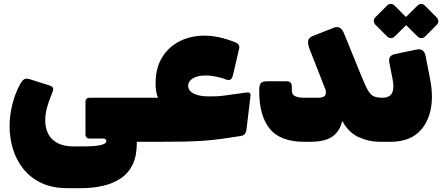

<svg xmlns="http://www.w3.org/2000/svg" viewBox="-20 -730 2308 1002"><path d="M332 252Q252 252 195 224.5Q138 197 101.5 151Q65 105 47.5 47.5Q30 -10 30 -71Q30 -127 44 -183.5Q58 -240 84 -289Q96 -311 106.5 -316.5Q117 -322 134 -317L232 -286Q257 -279 257.5 -267.5Q258 -256 249 -236Q233 -199 224.5 -165.5Q216 -132 216 -102Q216 -62 232 -31Q248 0 281 17Q314 34 363 34H413Q477 34 506 27Q535 20 535 7Q535 0 530.5 -3.5Q526 -7 516 -7H449Q426 -7 426 -30V-197Q426 -220 449 -220H739Q754 -220 754 -205V-20Q754 10 724 10H674L652 -49Q679 -33 686.5 -20Q694 -7 694 17Q694 83 672.5 128Q651 173 611.5 200Q572 227 518.5 239.5Q465 252 402 252Z M724 10Q717 10 713 6Q709 2 709 -5V-190Q709 -204 717 -212Q725 -220 739 -220H871L849 -159Q835 -174 822 -190Q809 -206 800.5 -231Q792 -256 792 -295Q792 -374 825.5 -429.5Q859 -485 917 -514.5Q975 -544 1047 -544Q1085 -544 1125.5 -535Q1166 -526 1208 -509Q1219 -505 1225 -496.5Q1231 -488 1228 -476L1197 -343Q1192 -321 1184 -315.5Q1176 -310 1159 -315Q1142 -323 1111 -329.5Q1080 -336 1052 -336Q1011 -336 986.5 -321Q962 -306 962 -282Q962 -265 975 -252.5Q988 -240 1012.5 -233.5Q1037 -227 1070 -227Q1085 -227 1107.5 -227.5Q1130 -228 1156 -232L1264 -247Q1276 -249 1282.5 -245Q1289 -241 1287 -227L1267 -59Q1265 -43 1259.5 -33Q1254 -23 1235 -20L1134 -5Q1090 1 1042 4.5Q994 8 939 9Q884 10 816 10Z M1568 10Q1442 10 1387.5 -58.5Q1333 -127 1333 -249V-267Q1334 -288 1342 -297Q1350 -306 1378 -306H1474Q1488 -306 1495.5 -300Q1503 -294 1503 -277V-259Q1503 -235 1521.5 -227.5Q1540 -220 1562 -220H1643Q1660 -220 1670.5 -226.5Q1681 -233 1681 -247Q1681 -255 1679 -261.5Q1677 -268 1672 -279L1596 -473Q1586 -499 1588 -516Q1590 -533 1612 -542L1721 -585Q1741 -593 1754.5 -584Q1768 -575 1776 -554L1869 -326Q1888 -279 1901.5 -256.5Q1915 -234 1931.5 -227Q1948 -220 1975 -220Q1990 -220 1990 -205V-20Q1990 10 1960 10Q1908 10 1854.5 -13Q1801 -36 1766 -99Q1754 -46 1715.5 -18Q1677 10 1598 10Z M1960 10Q1953 10 1949 6Q1945 2 1945 -5V-190Q1945 -204 1953 -212Q1961 -220 1975 -220H1977Q2004 -220 2018.5 -234Q2033 -248 2033 -281Q2033 -289 2031.5 -299.5Q2030 -310 2028 -321L2012 -401Q2008 -424 2016 -434Q2024 -444 2042 -448L2152 -471Q2193 -480 2201 -438L2224 -320Q2229 -295 2231.5 -271.5Q2234 -248 2234 -225Q2234 -120 2179.5 -55Q2125 10 2017 10ZM2039 -539Q2032 -532 2020.5 -531.5Q2009 -531 2000 -540L1939 -601Q1932 -609 1931 -620Q1930 -631 1939 -640L2000 -701Q2009 -710 2020 -709.5Q2031 -709 2039 -701L2100 -640Q2109 -631 2109.5 -619.5Q2110 -608 2101 -600ZM2198 -539Q2189 -530 2178 -531Q2167 -532 2159 -540L2097 -601Q2089 -609 2089 -620.5Q2089 -632 2097 -640L2159 -701Q2167 -709 2177.5 -709.5Q2188 -710 2197 -701L2258 -640Q2267 -631 2267.5 -620Q2268 -609 2259 -600Z"/></svg>

Font: Rubik Black
Style: Italic
Weight: 900
Italic angle: -12°
Designer: Hubert and Fischer
Foundry: Hubert and Fischer
Version: Version 2.300;gftools[0.9.30]